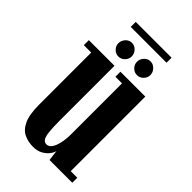

<svg xmlns="http://www.w3.org/2000/svg" viewBox="-229 -809 892 892"><g transform="rotate(45 217.0 -363.0)"><path d="M177.5 11Q144.5 11 117.5 -1.8Q90.5 -14.5 74.5 -49Q58.5 -83.5 58.5 -149.5V-490H10V-523H178.5V-163Q178.5 -113.5 182 -87Q185.5 -60.5 193.2 -50.8Q201 -41 213.5 -41Q227.5 -41 238.2 -55.5Q249 -70 255 -96.8Q261 -123.5 261 -159V-490H217.5V-523H381V-33H424V0H274.5L268 -52Q265.5 -40 254.2 -25.2Q243 -10.5 223.8 0.2Q204.5 11 177.5 11ZM283 -566Q265 -566 252 -579.2Q239 -592.5 239 -610Q239 -628.5 252 -642.2Q265 -656 283 -656Q300.5 -656 313.8 -642.2Q327 -628.5 327 -610Q327 -592.5 313.8 -579.2Q300.5 -566 283 -566ZM160 -566Q143 -566 130 -579.2Q117 -592.5 117 -610Q117 -628.5 130 -642.2Q143 -656 160 -656Q178.5 -656 191.5 -642.2Q204.5 -628.5 204.5 -610Q204.5 -592.5 191.5 -579.2Q178.5 -566 160 -566ZM104 -704V-737H339.5V-704Z"/></g></svg>

Font: Imbue 24pt
Style: Bold
Weight: 700
Designer: Tyler Finck
Foundry: Etcetera Type Company
Version: Version 1.102